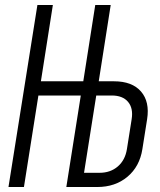

<svg xmlns="http://www.w3.org/2000/svg" viewBox="-20 -750 640 770"><path d="M14 0 130 -730H192L144 -424H314L362 -730H424L376 -424H437Q510 -424 545.5 -383Q581 -342 570 -272L551 -152Q540 -82 491 -41Q442 0 370 0H246L304 -367H134L76 0ZM317 -57H379Q423 -57 452.5 -82.5Q482 -108 489 -152L508 -272Q515 -316 493.5 -341.5Q472 -367 428 -367H366Z"/></svg>

Font: JetBrains Mono NL ExtraLight
Style: Italic
Weight: 200
Italic angle: -9°
Monospace: yes
Designer: Philipp Nurullin, Konstantin Bulenkov
Foundry: JetBrains
Version: Version 2.305; ttfautohint (v1.8.4.7-5d5b)